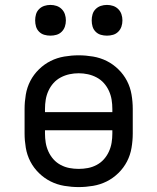

<svg xmlns="http://www.w3.org/2000/svg" viewBox="-20 -753 640 781"><path d="M300 8Q271 8 241.5 3Q212 -2 186 -15Q160 -28 138.5 -49Q117 -70 103.5 -96Q90 -122 85 -151.5Q80 -181 80 -210V-310Q80 -339 85 -368.5Q90 -398 103.5 -424Q117 -450 138.5 -471Q160 -492 186 -505Q212 -518 241.5 -523Q271 -528 300 -528Q329 -528 358.5 -523Q388 -518 414 -505Q440 -492 461.5 -471Q483 -450 496.5 -424Q510 -398 515 -368.5Q520 -339 520 -310V-210Q520 -181 515 -151.5Q510 -122 496.5 -96Q483 -70 461.5 -49Q440 -28 414 -15Q388 -2 358.5 3Q329 8 300 8ZM163 -297H437V-310Q437 -329 434 -347.5Q431 -366 423 -383.5Q415 -401 402.5 -415Q390 -429 373 -438Q356 -447 337.5 -451Q319 -455 300 -455Q281 -455 262.5 -451Q244 -447 227 -438Q210 -429 197.5 -415Q185 -401 177 -383.5Q169 -366 166 -347.5Q163 -329 163 -310ZM300 -66Q319 -66 337.5 -69.5Q356 -73 373 -82Q390 -91 402.5 -105Q415 -119 423 -136.5Q431 -154 434 -172.5Q437 -191 437 -210V-223H163V-210Q163 -191 166 -172.5Q169 -154 177 -136.5Q185 -119 197.5 -105Q210 -91 227 -82Q244 -73 262.5 -69.5Q281 -66 300 -66ZM415 -608Q402 -608 390 -611.5Q378 -615 369 -624Q360 -633 356.5 -645Q353 -657 353 -670Q353 -683 356.5 -695Q360 -707 369 -716Q378 -725 390 -729Q402 -733 415 -733Q428 -733 440 -729Q452 -725 461 -716Q470 -707 474 -695Q478 -683 478 -670Q478 -657 474 -645Q470 -633 461 -624Q452 -615 440 -611.5Q428 -608 415 -608ZM185 -608Q172 -608 160 -611.5Q148 -615 139 -624Q130 -633 126.5 -645Q123 -657 123 -670Q123 -683 126.5 -695Q130 -707 139 -716Q148 -725 160 -729Q172 -733 185 -733Q198 -733 210 -729Q222 -725 231 -716Q240 -707 244 -695Q248 -683 248 -670Q248 -657 244 -645Q240 -633 231 -624Q222 -615 210 -611.5Q198 -608 185 -608Z"/></svg>

Font: Iosevka Aile
Style: Regular
Weight: 400
Designer: Belleve Invis
Foundry: Belleve Invis
Version: Version 28.0.1; ttfautohint (v1.8.4)